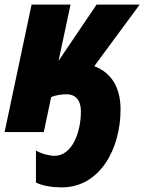

<svg xmlns="http://www.w3.org/2000/svg" viewBox="-26 -573 626 833"><path d="M242 240C406 240 497 75 497 -98C497 -185 464 -255 383 -286L580 -553H393L228 -309L280 -553H111L-6 0H164L196 -152C214 -160 243 -164 262 -164C303 -164 325 -137 325 -90C325 5 285 103 211 103C189 103 155 95 130 80V219C161 234 202 240 242 240Z"/></svg>

Font: Noto Sans Condensed Black
Style: Italic
Weight: 900
Width: 3
Italic angle: -12°
Designer: Monotype Design Team
Foundry: Monotype Imaging Inc.
Version: Version 2.013